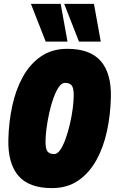

<svg xmlns="http://www.w3.org/2000/svg" viewBox="-20 -959 590 987"><path d="M247 8Q129 8 74.5 -55.5Q20 -119 23 -242Q25 -331 43 -414.5Q61 -498 97.5 -564Q134 -630 190.5 -669Q247 -708 326 -708Q444 -708 498.5 -644.5Q553 -581 550 -459Q548 -369 530 -285.5Q512 -202 475.5 -136Q439 -70 382.5 -31Q326 8 247 8ZM259 -167Q275 -167 290 -189Q305 -211 317.5 -246Q330 -281 339.5 -322Q349 -363 354 -402Q359 -441 359 -469Q359 -508 348 -520.5Q337 -533 314 -533Q297 -533 282 -511Q267 -489 254.5 -454Q242 -419 233 -378Q224 -337 219 -298Q214 -259 214 -231Q214 -192 225 -179.5Q236 -167 259 -167ZM215 -745 139 -939H292L327 -745ZM386 -745 310 -939H463L498 -745Z"/></svg>

Font: Georama SemiCondensed Black
Style: Italic
Weight: 900
Width: 4
Italic angle: -9°
Designer: Jean-Baptiste Levee
Foundry: Production Type
Version: Version 1.000